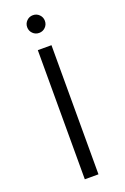

<svg xmlns="http://www.w3.org/2000/svg" viewBox="-166 -927 635 978"><g transform="rotate(-20 151.0 -438.0)"><path d="M114 -700H188V0H114ZM103 -828Q103 -848 117 -862Q131 -876 151 -876Q171 -876 185 -862Q199 -848 199 -828Q199 -808 185 -794Q171 -780 151 -780Q131 -780 117 -794Q103 -808 103 -828Z"/></g></svg>

Font: Montserrat-Regular
Style: Regular
Weight: 400
Version: Version 7.200